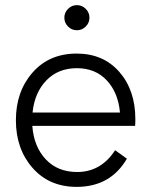

<svg xmlns="http://www.w3.org/2000/svg" viewBox="-20 -719 589 749"><path d="M314.5 -615.5Q300 -601 280 -601Q260 -601 245.5 -615.5Q231 -630 231 -650Q231 -670 245.5 -684.5Q260 -699 280 -699Q300 -699 314.5 -684.5Q329 -670 329 -650Q329 -630 314.5 -615.5ZM508 -254Q508 -237 507 -228H106Q112 -147 158.5 -97.5Q205 -48 281 -48Q374 -48 429 -133L475 -100Q411 10 279 10Q172 10 107 -64Q42 -138 42 -250Q42 -362 107 -436Q172 -510 279 -510Q383 -510 445.5 -438.5Q508 -367 508 -254ZM280 -453Q207 -453 161 -405.5Q115 -358 107 -280H448Q441 -358 396.5 -405.5Q352 -453 280 -453Z"/></svg>

Font: Orkney Light
Style: Regular
Weight: 300
Designer: Samuel Oakes and Alfredo Marco Pradil
Foundry: Alfredo Marco Pradil
Version: 1.0; ttfautohint (v1.5)